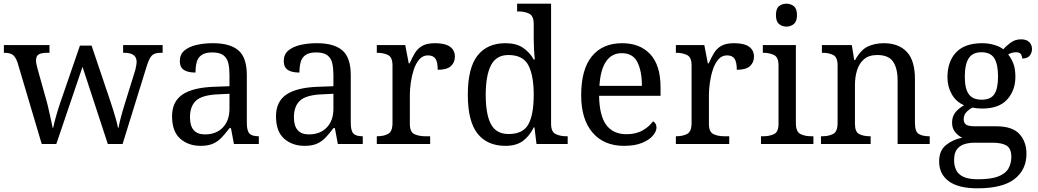

<svg xmlns="http://www.w3.org/2000/svg" viewBox="-20 -780 5622 1040"><path d="M75 -441Q64 -473 48.5 -483.5Q33 -494 4 -494H1V-536H248V-494H235Q205 -494 190 -485.5Q175 -477 175 -452Q175 -444 177.5 -432Q180 -420 183 -409L230 -241Q237 -217 243.5 -187.5Q250 -158 256 -131.5Q262 -105 265 -88H268Q273 -113 284.5 -153.5Q296 -194 309 -231L413 -533H476L576 -237Q584 -213 593 -184.5Q602 -156 609 -130.5Q616 -105 619 -88H622Q631 -139 661 -234L711 -395Q715 -408 717.5 -422.5Q720 -437 720 -445Q720 -494 654 -494H647V-536H861V-494H848Q819 -494 803.5 -480Q788 -466 773 -416L644 0H564L427 -418L285 0H206Z M1067 10Q1000 10 956 -29Q912 -68 912 -150Q912 -230 968.5 -268Q1025 -306 1140 -310L1223 -313V-373Q1223 -409 1217 -436.5Q1211 -464 1191 -480Q1171 -496 1130 -496Q1092 -496 1072 -482Q1052 -468 1045.5 -443.5Q1039 -419 1039 -387Q997 -387 975.5 -401.5Q954 -416 954 -450Q954 -485 978.5 -506Q1003 -527 1044 -536.5Q1085 -546 1134 -546Q1226 -546 1271.5 -507Q1317 -468 1317 -373V-114Q1317 -72 1331 -57Q1345 -42 1379 -42H1382V0H1247L1231 -86H1223Q1202 -58 1182 -36.5Q1162 -15 1135.5 -2.5Q1109 10 1067 10ZM1090 -52Q1151 -52 1187 -89.5Q1223 -127 1223 -191V-272L1159 -269Q1074 -265 1041.5 -234.5Q1009 -204 1009 -145Q1009 -52 1090 -52Z M1630 10Q1563 10 1519 -29Q1475 -68 1475 -150Q1475 -230 1531.5 -268Q1588 -306 1703 -310L1786 -313V-373Q1786 -409 1780 -436.5Q1774 -464 1754 -480Q1734 -496 1693 -496Q1655 -496 1635 -482Q1615 -468 1608.5 -443.5Q1602 -419 1602 -387Q1560 -387 1538.5 -401.5Q1517 -416 1517 -450Q1517 -485 1541.5 -506Q1566 -527 1607 -536.5Q1648 -546 1697 -546Q1789 -546 1834.5 -507Q1880 -468 1880 -373V-114Q1880 -72 1894 -57Q1908 -42 1942 -42H1945V0H1810L1794 -86H1786Q1765 -58 1745 -36.5Q1725 -15 1698.5 -2.5Q1672 10 1630 10ZM1653 -52Q1714 -52 1750 -89.5Q1786 -127 1786 -191V-272L1722 -269Q1637 -265 1604.5 -234.5Q1572 -204 1572 -145Q1572 -52 1653 -52Z M2021 0V-42H2024Q2058 -42 2082 -54.5Q2106 -67 2106 -114V-426Q2106 -470 2081.5 -482Q2057 -494 2024 -494H2021V-536H2175L2194 -437H2199Q2212 -467 2227 -492Q2242 -517 2267 -531.5Q2292 -546 2336 -546Q2391 -546 2417.5 -527Q2444 -508 2444 -473Q2444 -442 2422.5 -422Q2401 -402 2351 -402Q2351 -443 2339 -461.5Q2327 -480 2298 -480Q2270 -480 2251 -458Q2232 -436 2221 -402Q2210 -368 2205 -331.5Q2200 -295 2200 -266V-109Q2200 -65 2224.5 -53.5Q2249 -42 2282 -42H2310V0Z M2718 10Q2619 10 2566.5 -56.5Q2514 -123 2514 -267Q2514 -412 2566.5 -479Q2619 -546 2718 -546Q2776 -546 2812.5 -521.5Q2849 -497 2871 -458H2877Q2874 -483 2872.5 -513.5Q2871 -544 2871 -568V-650Q2871 -694 2846.5 -706Q2822 -718 2789 -718H2781V-760H2965V-110Q2965 -66 2989.5 -54Q3014 -42 3047 -42H3055V0H2886L2875 -90H2871Q2849 -44 2813 -17Q2777 10 2718 10ZM2735 -54Q2813 -54 2842 -106.5Q2871 -159 2871 -267Q2871 -371 2842 -426.5Q2813 -482 2734 -482Q2668 -482 2639.5 -426.5Q2611 -371 2611 -266Q2611 -160 2639.5 -107Q2668 -54 2735 -54Z M3360 10Q3251 10 3189.5 -62Q3128 -134 3128 -264Q3128 -404 3186 -475Q3244 -546 3350 -546Q3447 -546 3502.5 -486Q3558 -426 3558 -307V-261H3225Q3227 -152 3264.5 -102.5Q3302 -53 3374 -53Q3426 -53 3462.5 -74.5Q3499 -96 3517 -123Q3524 -120 3530 -111Q3536 -102 3536 -89Q3536 -69 3517 -46Q3498 -23 3459 -6.5Q3420 10 3360 10ZM3457 -315Q3457 -395 3432.5 -443.5Q3408 -492 3348 -492Q3293 -492 3262.5 -446.5Q3232 -401 3227 -315Z M3641 0V-42H3644Q3678 -42 3702 -54.5Q3726 -67 3726 -114V-426Q3726 -470 3701.5 -482Q3677 -494 3644 -494H3641V-536H3795L3814 -437H3819Q3832 -467 3847 -492Q3862 -517 3887 -531.5Q3912 -546 3956 -546Q4011 -546 4037.5 -527Q4064 -508 4064 -473Q4064 -442 4042.5 -422Q4021 -402 3971 -402Q3971 -443 3959 -461.5Q3947 -480 3918 -480Q3890 -480 3871 -458Q3852 -436 3841 -402Q3830 -368 3825 -331.5Q3820 -295 3820 -266V-109Q3820 -65 3844.5 -53.5Q3869 -42 3902 -42H3930V0Z M4240 -636Q4216 -636 4199.5 -650Q4183 -664 4183 -698Q4183 -733 4199.5 -746.5Q4216 -760 4240 -760Q4263 -760 4280 -746.5Q4297 -733 4297 -698Q4297 -664 4280 -650Q4263 -636 4240 -636ZM4102 0V-42H4115Q4148 -42 4172.5 -53.5Q4197 -65 4197 -109V-426Q4197 -470 4172.5 -482Q4148 -494 4115 -494H4112V-536H4291V-114Q4291 -67 4315 -54.5Q4339 -42 4373 -42H4386V0Z M4427 0V-42H4435Q4469 -42 4493 -54.5Q4517 -67 4517 -114V-426Q4517 -470 4493.5 -482Q4470 -494 4437 -494H4432V-536H4594L4607 -455H4612Q4643 -511 4681.5 -528.5Q4720 -546 4768 -546Q4847 -546 4891.5 -499.5Q4936 -453 4936 -350V-114Q4936 -67 4956.5 -54.5Q4977 -42 5011 -42H5016V0H4842V-345Q4842 -410 4817.5 -446Q4793 -482 4732 -482Q4687 -482 4660.5 -459.5Q4634 -437 4622.5 -400Q4611 -363 4611 -320V-109Q4611 -65 4634.5 -53.5Q4658 -42 4691 -42H4696V0Z M5275 240Q5171 240 5119 201.5Q5067 163 5067 94Q5067 35 5105 5Q5143 -25 5192 -34Q5172 -43 5154.5 -63.5Q5137 -84 5137 -116Q5137 -146 5152.5 -168Q5168 -190 5202 -210Q5159 -228 5135.5 -269.5Q5112 -311 5112 -361Q5112 -447 5159 -496.5Q5206 -546 5300 -546Q5336 -546 5368 -536Q5400 -526 5414 -513Q5428 -529 5453 -548Q5478 -567 5511 -567Q5541 -567 5555.5 -551.5Q5570 -536 5570 -515Q5570 -494 5557.5 -478.5Q5545 -463 5517 -463Q5517 -474 5510.5 -485.5Q5504 -497 5484 -497Q5461 -497 5441 -485Q5458 -464 5469 -435.5Q5480 -407 5480 -364Q5480 -290 5435.5 -241Q5391 -192 5300 -192Q5288 -192 5272.5 -193.5Q5257 -195 5247 -197Q5228 -187 5214 -172Q5200 -157 5200 -134Q5200 -116 5211.5 -106Q5223 -96 5262 -96H5375Q5464 -96 5502 -54Q5540 -12 5540 53Q5540 139 5475.5 189.5Q5411 240 5275 240ZM5297 -240Q5346 -240 5366 -270Q5386 -300 5386 -365Q5386 -433 5365.5 -465Q5345 -497 5296 -497Q5248 -497 5227 -464Q5206 -431 5206 -364Q5206 -300 5227.5 -270Q5249 -240 5297 -240ZM5277 191Q5349 191 5388 175.5Q5427 160 5442.5 132.5Q5458 105 5458 70Q5458 24 5432 8.5Q5406 -7 5356 -7H5258Q5230 -7 5205 0.5Q5180 8 5164 28Q5148 48 5148 88Q5148 117 5159 140.5Q5170 164 5198 177.5Q5226 191 5277 191Z"/></svg>

Font: NotoSerif-Regular
Style: Regular
Weight: 400
Designer: Monotype Design Team
Foundry: Monotype Imaging Inc.
Version: Version 2.007; ttfautohint (v1.8) -l 8 -r 50 -G 200 -x 14 -D